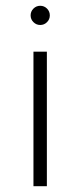

<svg xmlns="http://www.w3.org/2000/svg" viewBox="-20 -644 272 664"><path d="M142.1 0H95.7V-465.3H142.1ZM95.7 -567.4Q85.9 -577.1 85.9 -590.8Q85.9 -604.5 95.7 -614.3Q105.5 -624 119.1 -624Q132.8 -624 142.6 -614.3Q152.3 -604.5 152.3 -590.8Q152.3 -577.1 142.6 -567.4Q132.8 -557.6 119.1 -557.6Q105.5 -557.6 95.7 -567.4Z"/></svg>

Font: Spartan MB Light
Style: Regular
Weight: 300
Designer: Matt Bailey, Mirko Velimirovic
Foundry: Matt Bailey
Version: Version 1.005